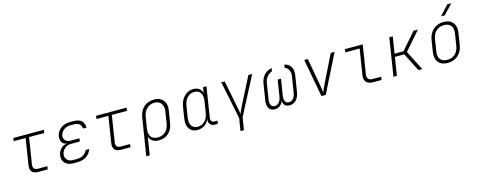

<svg xmlns="http://www.w3.org/2000/svg" viewBox="-37 -1647 6674 2689"><g transform="rotate(-15 3300.0 -302.5)"><path d="M321 0Q258 0 229.5 -32Q201 -64 211 -125L271 -505H98L105 -550H548L541 -505H321L261 -125Q249 -45 328 -45H463L456 0Z M881 10H825Q746 10 705.5 -34Q665 -78 675 -146Q683 -199 718.5 -237Q754 -275 806 -279L807 -283Q760 -286 739.5 -321.5Q719 -357 727 -410Q734 -453 761 -486.5Q788 -520 830 -540Q872 -560 921 -560H977Q1060 -560 1096 -524Q1132 -488 1133 -425H1083Q1078 -466 1053.5 -490.5Q1029 -515 970 -515H914Q881 -515 851 -500Q821 -485 801 -460Q781 -435 776 -406Q769 -363 795 -334.5Q821 -306 870 -306H998L991 -261H863Q809 -261 771 -227.5Q733 -194 725 -146Q718 -100 748.5 -67.5Q779 -35 833 -35H889Q948 -35 985 -60Q1022 -85 1041 -125H1091Q1069 -62 1016.5 -26Q964 10 881 10Z M1521 0Q1458 0 1429.5 -32Q1401 -64 1411 -125L1471 -505H1298L1305 -550H1748L1741 -505H1521L1461 -125Q1449 -45 1528 -45H1663L1656 0Z M1837 180 1923 -361Q1939 -456 1998 -508Q2057 -560 2148 -560Q2205 -560 2244 -535Q2283 -510 2300.5 -465Q2318 -420 2308 -361L2281 -190Q2266 -95 2210 -42.5Q2154 10 2067 10Q2011 10 1975 -15Q1939 -40 1929 -83L1916 0L1887 180ZM2064 -33Q2131 -33 2175 -74.5Q2219 -116 2231 -190L2258 -361Q2269 -430 2236.5 -473Q2204 -516 2141 -516Q2077 -516 2030.5 -473Q1984 -430 1973 -361L1946 -190Q1934 -116 1965.5 -74.5Q1997 -33 2064 -33Z M2625 10Q2549 10 2511 -45.5Q2473 -101 2487 -189L2514 -360Q2524 -420 2552.5 -465Q2581 -510 2623.5 -535Q2666 -560 2716 -560Q2767 -560 2800 -534.5Q2833 -509 2842 -466L2855 -550H2905L2835 -105Q2831 -78 2845 -61.5Q2859 -45 2885 -45H2930L2923 0H2878Q2834 0 2811.5 -29.5Q2789 -59 2796 -105Q2777 -53 2731 -21.5Q2685 10 2625 10ZM2642 -33Q2703 -33 2745 -75Q2787 -117 2798 -189L2825 -360Q2836 -432 2808 -474.5Q2780 -517 2719 -517Q2659 -517 2617 -474.5Q2575 -432 2564 -360L2537 -189Q2526 -117 2554.5 -75Q2583 -33 2642 -33Z M3203 180 3232 0 3120 -550H3169L3248 -150Q3252 -130 3257 -104Q3262 -78 3265 -52Q3277 -78 3287.5 -104Q3298 -130 3309 -150L3513 -550H3568L3282 0L3253 180Z M3747 10Q3690 10 3664 -32Q3638 -74 3649 -145L3686 -377Q3697 -452 3741 -500Q3785 -548 3853 -560L3845 -514Q3802 -501 3772 -464Q3742 -427 3734 -377L3697 -145Q3689 -94 3705 -64Q3721 -34 3758 -34Q3795 -34 3821 -64Q3847 -94 3855 -145L3893 -382H3941L3903 -145Q3895 -94 3911 -64Q3927 -34 3963 -34Q4000 -34 4026.5 -64Q4053 -94 4061 -145L4098 -377Q4106 -427 4087.5 -464Q4069 -501 4029 -514L4037 -560Q4099 -548 4128 -499Q4157 -450 4146 -377L4109 -145Q4097 -71 4058.5 -30.5Q4020 10 3961 10Q3918 10 3894 -14Q3870 -38 3869 -80Q3854 -37 3822.5 -13.5Q3791 10 3747 10Z M4425 0 4323 -550H4375L4449 -140Q4454 -113 4457 -84.5Q4460 -56 4461 -39Q4467 -56 4479.5 -84.5Q4492 -113 4505 -140L4707 -550H4763L4487 0Z M5174 0Q5107 0 5076 -35Q5045 -70 5055 -135L5114 -505H4906L4913 -550H5171L5105 -135Q5091 -45 5181 -45H5303L5296 0Z M5469 0 5556 -550H5606L5568 -309H5698L5908 -550H5970L5741 -286L5887 0H5831L5697 -264H5561L5519 0Z M6254 10Q6166 10 6121.5 -44.5Q6077 -99 6091 -190L6118 -360Q6133 -452 6193.5 -506Q6254 -560 6345 -560Q6434 -560 6478 -505.5Q6522 -451 6508 -360L6481 -190Q6466 -97 6406 -43.5Q6346 10 6254 10ZM6261 -34Q6330 -34 6374.5 -75Q6419 -116 6431 -190L6458 -360Q6470 -434 6438 -475Q6406 -516 6338 -516Q6270 -516 6225 -475Q6180 -434 6168 -360L6141 -190Q6129 -116 6160.5 -75Q6192 -34 6261 -34ZM6332 -645 6460 -785H6519L6385 -645Z"/></g></svg>

Font: JetBrains Mono Thin
Style: Italic
Weight: 100
Italic angle: -9°
Monospace: yes
Designer: Philipp Nurullin, Konstantin Bulenkov
Foundry: JetBrains
Version: Version 2.305; ttfautohint (v1.8.4.7-5d5b)